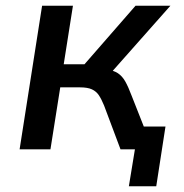

<svg xmlns="http://www.w3.org/2000/svg" viewBox="-20 -518 638 666"><path d="M427 128 448 0H409L421 -79H554L522 128ZM48 0 126 -498H233L201 -295H273L450 -498H571L354 -253L344 -279Q374 -274 389 -264Q404 -254 414.5 -235.5Q425 -217 437 -185L510 0H398L341 -152Q332 -174 323 -187.5Q314 -201 299 -208Q284 -215 257 -215H189L155 0Z"/></svg>

Font: Nunito Sans 7pt SemiCondensed SemiBold
Style: Italic
Weight: 600
Width: 4
Italic angle: -9°
Designer: Vernon Adams
Foundry: Vernon Adams
Version: Version 3.101;gftools[0.9.27]